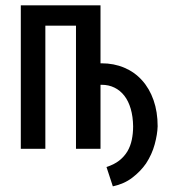

<svg xmlns="http://www.w3.org/2000/svg" viewBox="-20 -548 640 707"><path d="M56.6 0H147V-453.6H259.8V0H350.1V-235.8H354Q380.4 -235.8 401.6 -225.3Q422.9 -214.8 438 -195.3Q453.1 -175.8 461.4 -147.2Q469.7 -118.7 470.2 -83Q470.2 -56.6 465.3 -33.2Q460.4 -9.8 449.2 9.3Q437.5 28.8 418.7 43.5Q399.9 58.1 372.1 66.9L395.5 138.2Q437 129.4 467 106.4Q497.1 83.5 517.6 54.2Q539.6 20.5 549.6 -16.4Q559.6 -53.2 560.5 -83Q560.5 -136.2 545.4 -179.2Q530.3 -222.2 502.9 -252.4Q475.6 -282.7 437.5 -298.8Q399.4 -314.9 354 -314.9H350.1V-528.3H56.6Z"/></svg>

Font: Roboto Mono
Style: Regular
Weight: 400
Monospace: yes
Designer: Google
Version: Version 3.000